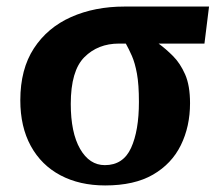

<svg xmlns="http://www.w3.org/2000/svg" viewBox="-20 -556 673 586"><path d="M301 10Q223 10 164.5 -21Q106 -52 74 -110.5Q42 -169 42 -250Q42 -345 83.5 -408.5Q125 -472 197 -504Q269 -536 360 -536H618L604 -423H464Q486 -407 508 -385Q530 -363 545 -329Q560 -295 560 -241Q560 -170 532 -113Q504 -56 447 -23Q390 10 301 10ZM300 -52Q356 -52 380 -104.5Q404 -157 404 -245Q404 -298 398 -331Q392 -364 382.5 -385.5Q373 -407 364 -423H343Q279 -423 237.5 -381.5Q196 -340 196 -239Q196 -151 224.5 -101.5Q253 -52 300 -52Z"/></svg>

Font: NotoSerif-Bold
Style: Regular
Weight: 700
Designer: Monotype Design Team
Foundry: Monotype Imaging Inc.
Version: Version 2.007; ttfautohint (v1.8) -l 8 -r 50 -G 200 -x 14 -D